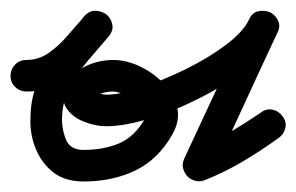

<svg xmlns="http://www.w3.org/2000/svg" viewBox="-50 -315 563 365"><path d="M0 -201Q24 -201 43.5 -215Q63 -229 79.5 -248.5Q96 -268 111 -284Q120 -295 132 -294.5Q144 -294 153 -287Q161 -280 163.5 -268.5Q166 -257 156 -245Q137 -223 117 -199.5Q97 -176 83 -149.5Q69 -123 68 -93Q68 -93 68 -93Q68 -93 68 -93Q68 -93 68 -93Q68 -93 68 -93Q67 -71 75 -50.5Q83 -30 109 -30Q147 -30 176.5 -42.5Q206 -55 226 -90Q233 -102 221 -114Q209 -126 191.5 -133.5Q174 -141 165 -141Q165 -141 165 -141Q165 -141 165 -141Q165 -141 165 -141Q165 -141 165 -141Q156 -141 146 -138.5Q136 -136 131 -126Q130 -123 130.5 -130Q131 -137 130 -139Q129 -139 138.5 -137Q148 -135 152 -135Q178 -135 218.5 -148.5Q259 -162 302 -183Q345 -204 378.5 -229Q412 -254 423 -277Q429 -291 440.5 -293.5Q452 -296 463 -292Q473 -287 478.5 -276Q484 -265 477 -252Q446 -186 415.5 -119.5Q385 -53 354 13Q350 21 340.5 17Q331 13 323 4Q314 -5 310.5 -14.5Q307 -24 316 -28Q351 -42 383 -61Q415 -80 446 -101Q456 -109 468 -106.5Q480 -104 487 -94Q495 -84 492.5 -72Q490 -60 480 -53Q447 -29 411.5 -8Q376 13 338 28Q329 31 320.5 28.5Q312 26 306 20Q300 13 298 4.5Q296 -4 300 -13Q331 -79 361.5 -145Q392 -211 423 -277Q429 -291 440.5 -293.5Q452 -296 463 -292Q473 -287 478.5 -276Q484 -265 477 -252Q462 -219 422.5 -187.5Q383 -156 333.5 -130.5Q284 -105 235.5 -90Q187 -75 152 -75Q132 -75 110 -83.5Q88 -92 76.5 -109Q65 -126 77 -152Q89 -178 113.5 -189.5Q138 -201 166 -201Q166 -201 166 -201Q166 -201 165 -201Q165 -201 165 -201Q165 -201 165 -201Q190 -201 215.5 -189Q241 -177 260.5 -157Q280 -137 286.5 -112Q293 -87 278 -60Q251 -12 207.5 9Q164 30 109 30Q73 30 50.5 12Q28 -6 17 -34.5Q6 -63 8 -95Q8 -95 8 -95Q8 -95 8 -95Q8 -95 8 -95Q8 -95 8 -95Q9 -134 25 -166.5Q41 -199 64 -227.5Q87 -256 110 -284Q120 -295 131.5 -294.5Q143 -294 152 -287Q161 -279 163 -267.5Q165 -256 155 -245Q134 -221 111.5 -197Q89 -173 62 -157Q35 -141 0 -141Q-12 -141 -21 -149.5Q-30 -158 -30 -171Q-30 -183 -21.5 -192Q-13 -201 0 -201Z"/></svg>

Font: FRB American Cursive Guidelines Arrows
Style: Bold Italic
Weight: 700
Italic angle: -25°
Version: Version 2.0;Modular Font Editor K font №1